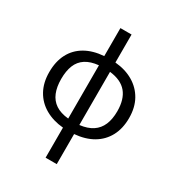

<svg xmlns="http://www.w3.org/2000/svg" viewBox="-229 -902 1183 1283"><g transform="rotate(30 362.5 -260.0)"><path d="M320 240V8Q241 1 181 -33.5Q121 -68 88 -127.5Q55 -187 55 -268Q55 -350 86 -409.5Q117 -469 176.5 -503.5Q236 -538 320 -544V-760H406V-544Q486 -537 545.5 -502Q605 -467 638 -408Q671 -349 671 -268Q671 -187 639 -127.5Q607 -68 548 -33.5Q489 1 406 8V240ZM320 -62V-473Q259 -467 220.5 -442Q182 -417 164.5 -373.5Q147 -330 147 -268Q147 -207 165 -163Q183 -119 221 -93.5Q259 -68 320 -62ZM406 -62Q466 -69 504.5 -94.5Q543 -120 561.5 -163.5Q580 -207 580 -268Q580 -360 537.5 -411Q495 -462 406 -472Z"/></g></svg>

Font: Noto Sans Ambassadori
Style: Regular
Weight: 400
Designer: Monotype Design Team
Foundry: Monotype Imaging Inc.
Version: Version 2.013